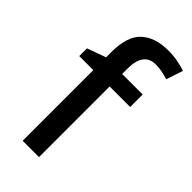

<svg xmlns="http://www.w3.org/2000/svg" viewBox="-240 -823 880 880"><g transform="rotate(45 200.0 -382.5)"><path d="M346 -458H213V0H107V-458H16V-508L107 -541V-575Q107 -678 154.5 -721.5Q202 -765 287 -765Q322 -765 351 -759Q380 -753 400 -746L373 -665Q356 -670 335.5 -674.5Q315 -679 292 -679Q213 -679 213 -574V-539H346Z"/></g></svg>

Font: Noto Sans Gurmukhi UI Medium
Style: Regular
Weight: 500
Designer: Jelle Bosma - Monotype Design Team
Foundry: Monotype Imaging Inc.
Version: Version 2.004; ttfautohint (v1.8.4.7-5d5b)